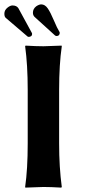

<svg xmlns="http://www.w3.org/2000/svg" viewBox="-21 -857 392 880"><path d="M13.2 -821.8C3.7 -814.3 -1 -805 -1 -793.9C-1 -784.2 1.6 -777.5 6.8 -773.9L105 -689.9C106.3 -688.6 108.6 -688 111.8 -688C114.1 -688 117.2 -689 121.1 -690.9C124.3 -693.2 126 -696.6 126 -701.2C126 -703.8 125.7 -705.4 125 -706.1L63 -819.8C57.5 -828 48.5 -832 36.1 -832C29.3 -832 21.6 -828.6 13.2 -821.8ZM145 -828.1C134.9 -820.3 129.9 -810.5 129.9 -798.8C129.9 -791 132.3 -784.7 137.2 -779.8L231.9 -693.8C234.5 -692.5 237.3 -691.9 240.2 -691.9C240.9 -691.9 242.2 -692.3 244.1 -693.1C246.1 -693.9 247.4 -694.5 248 -694.8C251.3 -698.1 252.9 -701.8 252.9 -706.1C252.9 -708 252.6 -709.3 252 -710C244.5 -722 235.7 -740.1 225.6 -764.2C215.5 -788.2 206.2 -806.4 197.8 -818.6C189.3 -830.8 179.4 -836.9 168 -836.9C161.5 -836.9 153.8 -834 145 -828.1ZM106 -444.8V-200.2C106 -120.8 102.1 -54 94.2 0L95.2 2.9L178.2 0C201 0 228.2 1 259.8 2.9L262.2 0C254.1 -59.6 250 -126.3 250 -200.2V-444.8C250 -522.9 254.1 -589.7 262.2 -645L261.2 -647.9L178.2 -645C155.4 -645 128.1 -646 96.2 -647.9L94.2 -645C102.1 -588.1 106 -521.3 106 -444.8Z"/></svg>

Font: Linux Biolinum G
Style: Bold
Weight: 700
Designer: Philipp H. Poll
Foundry: Philipp H. Poll
Version: Version 1.1.0